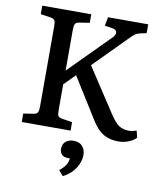

<svg xmlns="http://www.w3.org/2000/svg" viewBox="-102 -782 964 1138"><g transform="rotate(10 380.0 -213.0)"><path d="M642.1 14.2Q590.3 14.2 552.2 -7.8Q514.2 -29.8 481 -84L328.1 -329.1L262.2 -262.2V-106.9Q262.2 -82 267.3 -72.8Q272.5 -63.5 293 -60.1L353 -50.8V0H59.1V-50.8L119.1 -60.1Q139.2 -63.5 144.5 -74Q149.9 -84.5 149.9 -109.9V-592.8Q149.9 -617.7 144.5 -627.2Q139.2 -636.7 118.2 -640.1L59.1 -648.9V-700.2H354V-648.9L292 -639.2Q272.5 -636.2 267.3 -625.2Q262.2 -614.3 262.2 -588.9V-345.2L505.9 -590.8Q522 -608.9 517.3 -623Q512.7 -637.2 493.2 -640.1L444.8 -647.9L455.1 -700.2H696.8V-647L660.2 -639.2Q642.1 -635.7 629.2 -626.5Q616.2 -617.2 592.8 -592.8L404.8 -402.8L576.2 -141.1Q608.9 -90.8 633.5 -75Q658.2 -59.1 694.8 -59.1Q711.9 -59.1 738.8 -67.9L749 -26.9Q731.9 -8.8 703.1 2.7Q674.3 14.2 642.1 14.2ZM354 273.9 327.1 242.2Q354.5 220.2 365.2 201.9Q376 183.6 377 163.1H367.2Q340.8 163.1 328.4 149.9Q315.9 136.7 315.9 115.2Q315.9 87.9 334 72Q352.1 56.2 381.8 56.2Q416.5 56.2 434.8 76.9Q453.1 97.7 453.1 129.9Q453.1 170.4 427.5 210.2Q401.9 250 354 273.9Z"/></g></svg>

Font: Literata Book Medium
Style: Regular
Weight: 500
Designer: Latin by Veronika Burian and Jose Scaglione. Greek by Irene Vlachou. Cyrillic by Vera Evstafieva
Foundry: TypeTogether
Version: Version 2.003;PS 002.003;hotconv 1.0.88;makeotf.lib2.5.64775